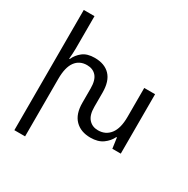

<svg xmlns="http://www.w3.org/2000/svg" viewBox="-215 -951 1349 1377"><g transform="rotate(30 460.0 -262.0)"><path d="M742.2 -492.2H832V0H762.2L750 -86.9H745.1Q726.1 -46.9 687 -18.6Q647.9 9.8 585 9.8Q504.9 9.8 458 -37.6Q411.1 -85 411.1 -178.2V-296.9Q411.1 -365.2 383.1 -397.2Q355 -429.2 306.2 -429.2Q244.1 -429.2 210 -382.6Q175.8 -335.9 175.8 -241.2V235.8H86.9V-759.8H175.8V-492.2Q175.8 -470.2 174.3 -449.2Q172.9 -428.2 170.9 -404.8H175.8Q193.8 -445.8 230 -473.9Q266.1 -502 328.1 -502Q410.2 -502 455.1 -455.1Q500 -408.2 500 -314V-194.8Q500 -127.9 529.1 -95.5Q558.1 -63 606 -63Q668.9 -63 705.6 -110.6Q742.2 -158.2 742.2 -252Z"/></g></svg>

Font: Kurinto Seri
Style: Regular
Weight: 400
Designer: Kurinto was developed by Clint Goss from a range of fonts that are compatible with the SIL Open Font License Version 1.1
Foundry: Clinton F. Goss
Version: Version 2.196; July 25, 2020